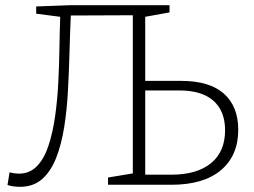

<svg xmlns="http://www.w3.org/2000/svg" viewBox="-20 -715 984 743"><path d="M57 8Q47 8 34.5 6.5Q22 5 9 1L17 -48Q38 -43 53 -43Q95 -43 123 -72Q151 -101 167.5 -151Q184 -201 193 -263.5Q202 -326 205.5 -394.5Q209 -463 210 -529Q211 -595 213 -650L120 -662V-690L254 -695H636V-667L542 -650V-402H681Q791 -402 846.5 -352.5Q902 -303 902 -213Q902 -113 835 -56.5Q768 0 643 0H398V-28L494 -44V-656L254 -655Q251 -589 249 -514Q247 -439 243 -364.5Q239 -290 228.5 -223.5Q218 -157 197.5 -104.5Q177 -52 143 -22Q109 8 57 8ZM674 -365H542V-39H643Q742 -39 796.5 -83.5Q851 -128 851 -211Q851 -285 806 -325Q761 -365 674 -365Z"/></svg>

Font: Bitter Light
Style: Regular
Weight: 300
Designer: Sol Matas, and Bitter project Authors
Foundry: Sol Matas
Version: Version 2.001